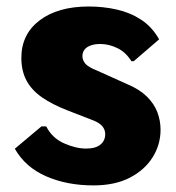

<svg xmlns="http://www.w3.org/2000/svg" viewBox="-20 -558 539 588"><path d="M266.1 9.8Q185.1 9.8 121.3 -18.1Q57.6 -45.9 25.4 -102.5L106.9 -170.9H121.6Q139.6 -135.3 176 -119.1Q212.4 -103 243.7 -103Q272.9 -103 287.6 -115.2Q302.2 -127.4 302.2 -147Q302.2 -155.8 298.3 -163.8Q294.4 -171.9 285.4 -178.7Q276.4 -185.5 260.3 -191.4L188.5 -219.2Q139.2 -238.3 107.7 -260.5Q76.2 -282.7 60.8 -312Q45.4 -341.3 45.4 -380.9Q45.4 -453.1 101.3 -495.6Q157.2 -538.1 252 -538.1Q296.4 -538.1 337.6 -528.8Q378.9 -519.5 412.4 -497.6Q445.8 -475.6 467.3 -437.5L389.6 -370.6H382.3Q365.7 -397.9 339.6 -410.6Q313.5 -423.3 287.1 -423.3Q270.5 -423.3 258.1 -418.9Q245.6 -414.6 239 -406.2Q232.4 -397.9 232.4 -385.7Q232.4 -374.5 240.7 -363.8Q249 -353 277.3 -341.8L370.6 -299.8Q407.7 -284.2 429.9 -262.2Q452.1 -240.2 461.9 -214.4Q471.7 -188.5 471.7 -160.6Q471.7 -115.2 447.5 -76.4Q423.3 -37.6 377.7 -13.9Q332 9.8 266.1 9.8Z"/></svg>

Font: Comme ExtraBold
Style: Regular
Weight: 800
Version: Version 1.000;gftools[0.9.27]